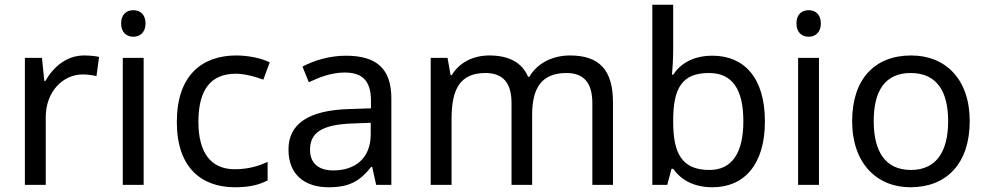

<svg xmlns="http://www.w3.org/2000/svg" viewBox="-20 -780 4165 810"><path d="M335 -546C260 -546 205 -497 171 -438H167L157 -536H85V0H173V-286C173 -394 246 -466 329 -466C347 -466 370 -463 387 -459L398 -540C380 -544 355 -546 335 -546Z M543 -737C514 -737 491 -720 491 -681C491 -643 514 -625 543 -625C570 -625 594 -643 594 -681C594 -720 570 -737 543 -737ZM586 -536H498V0H586Z M971 10C1032 10 1073 0 1109 -19V-97C1072 -80 1028 -66 970 -66C869 -66 817 -137 817 -266C817 -400 868 -469 975 -469C1012 -469 1059 -456 1091 -444L1118 -517C1086 -533 1031 -546 977 -546C833 -546 726 -463 726 -265C726 -75 828 10 971 10Z M1439 -545C1369 -545 1303 -524 1256 -499L1283 -433C1327 -454 1378 -474 1434 -474C1504 -474 1545 -444 1545 -355V-323L1454 -320C1279 -315 1197 -256 1197 -149C1197 -40 1269 10 1366 10C1456 10 1499 -17 1546 -76H1550L1567 0H1631V-365C1631 -490 1569 -545 1439 -545ZM1465 -259 1544 -262V-214C1544 -110 1476 -61 1386 -61C1328 -61 1288 -88 1288 -148C1288 -216 1331 -254 1465 -259Z M2385 -546C2315 -546 2249 -517 2213 -456H2208C2182 -517 2126 -546 2044 -546C1980 -546 1919 -519 1886 -463H1881L1868 -536H1797V0H1885V-278C1885 -403 1920 -472 2028 -472C2103 -472 2138 -429 2138 -345V0H2225V-296C2225 -410 2266 -472 2370 -472C2444 -472 2479 -429 2479 -345V0H2566V-349C2566 -487 2506 -546 2385 -546Z M2820 -575V-760H2732V0H2795L2813 -68H2820C2850 -25 2902 10 2986 10C3118 10 3207 -84 3207 -268C3207 -452 3119 -545 2986 -545C2902 -545 2850 -510 2820 -465H2815C2817 -487 2820 -530 2820 -575ZM2971 -472C3069 -472 3116 -404 3116 -269C3116 -136 3069 -63 2973 -63C2855 -63 2820 -135 2820 -267V-271C2820 -408 2857 -472 2971 -472Z M3392 -737C3363 -737 3340 -720 3340 -681C3340 -643 3363 -625 3392 -625C3419 -625 3443 -643 3443 -681C3443 -720 3419 -737 3392 -737ZM3435 -536H3347V0H3435Z M4071 -269C4071 -446 3969 -546 3824 -546C3670 -546 3575 -446 3575 -269C3575 -91 3679 10 3821 10C3974 10 4071 -91 4071 -269ZM3666 -269C3666 -396 3713 -472 3822 -472C3931 -472 3980 -396 3980 -269C3980 -142 3931 -63 3823 -63C3714 -63 3666 -142 3666 -269Z"/></svg>

Font: Noto Sans Tifinagh Agraw Imazighen
Style: Regular
Weight: 400
Designer: JamraPatel
Foundry: JamraPatel LLC
Version: Version 2.006